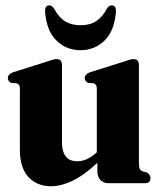

<svg xmlns="http://www.w3.org/2000/svg" viewBox="-20 -668 578 700"><path d="M52.5 -122V-342.5Q52.5 -353 49.8 -357.5Q47 -362 40.5 -364.5L21.5 -365.5Q8.5 -371.5 8.5 -383.5Q8.5 -397 27.5 -404.5L151.5 -443.5Q165.5 -448.5 172.8 -450.5Q180 -452.5 186.5 -452.5Q206 -452.5 206 -430.5V-150Q206 -80 261.5 -80Q297 -80 331 -111L333 -112.5V-342.5Q333 -353 330.2 -357.5Q327.5 -362 321 -364.5L302 -365.5Q289 -371.5 289 -383.5Q289 -397 308 -404.5L432 -443.5Q445.5 -448.5 453 -450.5Q460.5 -452.5 467 -452.5Q486.5 -452.5 486.5 -430.5V-73.5Q486.5 -59 489.5 -52.5Q492.5 -46 499.5 -43.5L516 -39Q528.5 -31 528.5 -19Q528.5 0 508.5 0H378Q357 0 346 -11.8Q335 -23.5 335 -42.5V-74.5Q285 -28 243.8 -8.5Q202.5 11 166 11Q115 11 83.8 -22.5Q52.5 -56 52.5 -122ZM273.5 -576Q307.5 -576 330 -590.5Q352.5 -605 369 -635Q376.5 -648.5 387 -648.5Q404.5 -648.5 402.5 -623.5Q397 -555 361 -520Q325 -485 273.5 -485Q222 -485 186 -520Q150 -555 144.5 -623.5Q142.5 -648.5 160 -648.5Q170 -648.5 178 -635Q195 -603.5 218.2 -589.8Q241.5 -576 273.5 -576Z"/></svg>

Font: Fraunces 144pt S050
Style: Bold
Weight: 700
Version: Version 1.000; ttfautohint (v1.8.3)